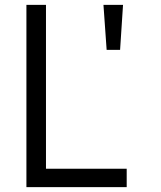

<svg xmlns="http://www.w3.org/2000/svg" viewBox="-20 -765 658 785"><path d="M88 0H498V-75H168V-745H88ZM416 -561H471L483 -745H403Z"/></svg>

Font: Plus Jakarta Sans
Style: Regular
Weight: 400
Designer: Gumpita Rahayu
Foundry: Tokotype
Version: Version 2.004; ttfautohint (v1.8.3)